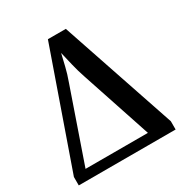

<svg xmlns="http://www.w3.org/2000/svg" viewBox="-167 -840 918 965"><g transform="rotate(-30 292.5 -357.0)"><path d="M13 0V-49L246 -714H350L575 -48V0ZM84 -55H446L312 -458Q297 -502 287 -544.5Q277 -587 269 -621Q261 -588 252.5 -551.5Q244 -515 228 -471Z"/></g></svg>

Font: Noto Serif Condensed SemiBold
Style: Regular
Weight: 600
Width: 3
Designer: Monotype Design Team
Foundry: Monotype Imaging Inc.
Version: Version 2.013